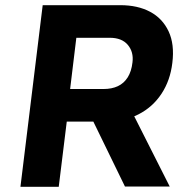

<svg xmlns="http://www.w3.org/2000/svg" viewBox="-20 -721 739 742"><path d="M59 1 145 -701H445Q512 -701 560 -675.5Q608 -650 631.5 -600Q655 -550 646 -478Q638 -410 604 -358.5Q570 -307 515 -279Q460 -251 388 -251H238L207 1ZM463 0 332 -269 493 -283 636 0ZM251 -377H380Q412 -377 435.5 -388Q459 -399 473.5 -422Q488 -445 492 -480Q497 -520 474 -547.5Q451 -575 404 -575H275Z"/></svg>

Font: Inclusive Sans
Style: Italic
Weight: 400
Italic angle: -7°
Designer: Olivia King
Foundry: Olivia King
Version: Version 2.004